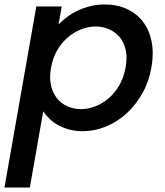

<svg xmlns="http://www.w3.org/2000/svg" viewBox="-43 -580 741 862"><path d="M220 -470Q236 -487 258 -503.5Q280 -520 306.5 -532.5Q333 -545 363.5 -552.5Q394 -560 428 -560Q482 -560 526 -540Q570 -520 598.5 -483Q627 -446 637.5 -394Q648 -342 637 -278Q626 -214 596.5 -161.5Q567 -109 525.5 -71Q484 -33 433 -12Q382 9 328 9Q294 9 266 1Q238 -7 216 -19.5Q194 -32 178 -48Q162 -64 151 -80L91 262H-23L120 -551H234ZM521 -278Q529 -323 521 -357Q513 -391 493.5 -414Q474 -437 446 -449Q418 -461 386 -461Q354 -461 322 -448.5Q290 -436 262 -412.5Q234 -389 214 -354.5Q194 -320 186 -276Q178 -231 186 -196.5Q194 -162 213 -138.5Q232 -115 260 -102.5Q288 -90 320 -90Q352 -90 384.5 -102.5Q417 -115 445 -139Q473 -163 493 -198Q513 -233 521 -278Z"/></svg>

Font: SVN-Poppins Medium
Style: Italic
Weight: 500
Italic angle: -10°
Designer: Ninad Kale (Devanagari), Jonny Pinhorn (Latin)
Foundry: Indian Type Foundry
Version: Version 3.002 2017; ttfautohint (v1.8.3)